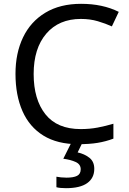

<svg xmlns="http://www.w3.org/2000/svg" viewBox="-20 -744 672 1004"><path d="M403 -645Q288 -645 222 -568Q156 -491 156 -357Q156 -224 217.5 -146.5Q279 -69 402 -69Q449 -69 491 -77Q533 -85 573 -97V-19Q533 -4 490.5 3Q448 10 389 10Q280 10 207 -35Q134 -80 97.5 -163Q61 -246 61 -358Q61 -466 100.5 -548.5Q140 -631 217 -677.5Q294 -724 404 -724Q517 -724 601 -682L565 -606Q532 -621 491.5 -633Q451 -645 403 -645ZM473 139Q473 187 436 213.5Q399 240 325 240Q293 240 275 235V180Q284 182 299 183.5Q314 185 328 185Q364 185 383 175.5Q402 166 402 141Q402 115 375.5 103Q349 91 311 86L354 0H412L386 53Q422 61 447.5 81Q473 101 473 139Z"/></svg>

Font: TSCustom
Style: Regular
Weight: 400
Designer: Monotype Design Team
Foundry: Monotype Imaging Inc.
Version: Version 2.004; ttfautohint (v1.8.3) -l 8 -r 50 -G 200 -x 14 